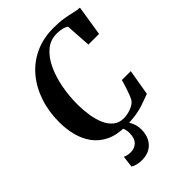

<svg xmlns="http://www.w3.org/2000/svg" viewBox="-282 -864 1211 1211"><g transform="rotate(-45 323.0 -259.0)"><path d="M320.5 9.5Q241 9.5 187.5 -17Q134 -43.5 102 -88.2Q70 -133 56 -189Q42 -245 42 -304Q41.5 -398.5 68.8 -480Q96 -561.5 147.2 -622.8Q198.5 -684 271.8 -718Q345 -752 436.5 -752Q489.5 -752 527.5 -745.5Q565.5 -739 594 -732Q622.5 -725 645.5 -724L613.5 -521.5H518.5L507.5 -692.5Q499 -698.5 486.8 -703Q474.5 -707.5 459 -709.8Q443.5 -712 424.5 -712Q368.5 -712 326.5 -676.2Q284.5 -640.5 256.8 -580.5Q229 -520.5 215.5 -447Q202 -373.5 202.5 -298Q203 -249.5 210.5 -202.5Q218 -155.5 234.8 -117.5Q251.5 -79.5 279.5 -57Q307.5 -34.5 349 -34.5Q367.5 -34.5 389.8 -39.8Q412 -45 432 -55.8Q452 -66.5 463.5 -83.5Q468.5 -92.5 475 -108.8Q481.5 -125 488 -144Q494.5 -163 500.2 -181.5Q506 -200 509.5 -214H589L559.5 -41Q544.5 -36.5 524 -28.2Q503.5 -20 475.8 -11.2Q448 -2.5 409.8 3.5Q371.5 9.5 320.5 9.5ZM313.5 -15.5 336 -13.5Q351.5 4 364 32Q376.5 60 376.5 94Q376.5 135 360.8 166.5Q345 198 314.8 215.8Q284.5 233.5 242 233.5Q220.5 233.5 200 228.5Q179.5 223.5 166.5 214.5L176 137Q185 141.5 198.2 144.8Q211.5 148 228.5 148Q264 147 285.5 125Q307 103 307.5 59.5Q308 33.5 301 15.5Q294 -2.5 288 -13.5Z"/></g></svg>

Font: Merriweather 96pt
Style: Bold Italic
Weight: 700
Italic angle: -7.8°
Version: Version 2.101